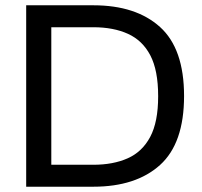

<svg xmlns="http://www.w3.org/2000/svg" viewBox="-20 -706 762 726"><path d="M79 0V-686H333Q494 -686 585 -604Q676 -522 676 -343Q676 -164 585 -82Q494 0 333 0ZM174 -83H333Q408 -83 463 -107.5Q518 -132 548 -188.5Q578 -245 578 -341V-343Q578 -440 548.5 -496.5Q519 -553 464 -578Q409 -603 333 -603H174Z"/></svg>

Font: Archivo VF Beta
Style: Regular
Weight: 400
Designer: Hector Gatti
Foundry: Omnibus-Type
Version: Version 1.002